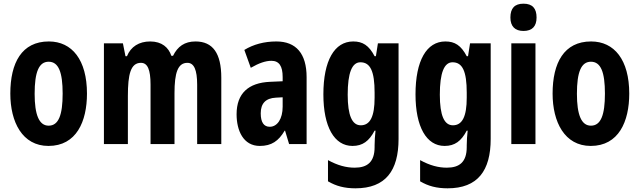

<svg xmlns="http://www.w3.org/2000/svg" viewBox="-20 -782 3471 1042"><path d="M452 -274C452 -457 371 -557 245 -557C98 -557 36 -441 36 -274C36 -120 101 10 243 10C395 10 452 -123 452 -274ZM168 -273C168 -391 191 -447 244 -447C298 -447 320 -390 320 -274C320 -158 298 -100 244 -100C192 -100 168 -159 168 -273Z M1041 -557C982 -557 944 -530 919 -479H910C895 -524 859 -557 795 -557C735 -557 690 -529 669 -477H661L647 -547H544V0H674V-261C674 -379 689 -441 745 -441C781 -441 797 -404 797 -323V0H927V-276C927 -387 945 -441 997 -441C1033 -441 1050 -403 1050 -322V0H1181V-360C1181 -493 1135 -557 1041 -557Z M1480 -557C1414 -557 1355 -541 1306 -511L1341 -414C1386 -440 1422 -452 1453 -452C1495 -452 1514 -423 1514 -364V-341L1446 -338C1328 -333 1264 -275 1264 -162C1264 -74 1300 10 1390 10C1454 10 1492 -17 1525 -73H1527L1549 0H1644V-363C1644 -491 1587 -557 1480 -557ZM1477 -252 1514 -254V-203C1514 -137 1485 -94 1444 -94C1412 -94 1395 -118 1395 -167C1395 -221 1422 -249 1477 -252Z M1897 -557C1795 -557 1735 -453 1735 -270C1735 -94 1794 10 1893 10C1948 10 1983 -16 2013 -73H2018C2015 -48 2013 -15 2013 7V16C2013 98 1973 128 1905 128C1859 128 1813 116 1760 87V202C1804 228 1850 240 1909 240C2073 240 2143 144 2143 -28V-547H2031L2020 -477H2013C1982 -536 1948 -557 1897 -557ZM1936 -444C1990 -444 2013 -395 2013 -279V-252C2013 -150 1989 -102 1938 -102C1891 -102 1867 -155 1867 -268C1867 -386 1890 -444 1936 -444Z M2397 -557C2295 -557 2235 -453 2235 -270C2235 -94 2294 10 2393 10C2448 10 2483 -16 2513 -73H2518C2515 -48 2513 -15 2513 7V16C2513 98 2473 128 2405 128C2359 128 2313 116 2260 87V202C2304 228 2350 240 2409 240C2573 240 2643 144 2643 -28V-547H2531L2520 -477H2513C2482 -536 2448 -557 2397 -557ZM2436 -444C2490 -444 2513 -395 2513 -279V-252C2513 -150 2489 -102 2438 -102C2391 -102 2367 -155 2367 -268C2367 -386 2390 -444 2436 -444Z M2821 -762C2773 -762 2750 -737 2750 -687C2750 -639 2775 -614 2821 -614C2868 -614 2892 -639 2892 -687C2892 -736 2870 -762 2821 -762ZM2886 -547H2755V0H2886Z M3395 -274C3395 -457 3314 -557 3188 -557C3041 -557 2979 -441 2979 -274C2979 -120 3044 10 3186 10C3338 10 3395 -123 3395 -274ZM3111 -273C3111 -391 3134 -447 3187 -447C3241 -447 3263 -390 3263 -274C3263 -158 3241 -100 3187 -100C3135 -100 3111 -159 3111 -273Z"/></svg>

Font: Noto Sans Myanmar UI ExtraCondensed
Style: Bold
Weight: 700
Width: 2
Designer: Monotype Design Team
Foundry: Monotype Imaging Inc.
Version: Version 2.103